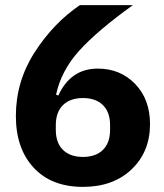

<svg xmlns="http://www.w3.org/2000/svg" viewBox="-20 -718 640 750"><path d="M304 12Q181 12 111.5 -63Q42 -138 42 -265Q42 -400 115.5 -514Q189 -628 292 -698H499Q360 -598 289.5 -520Q219 -442 199 -348L208 -345Q256 -450 362 -450Q450 -450 508 -390Q566 -330 566 -233Q566 -125 494 -56.5Q422 12 304 12ZM410 -211V-229Q410 -280 382 -307.5Q354 -335 304 -335Q254 -335 226 -307.5Q198 -280 198 -229V-211Q198 -160 226 -132.5Q254 -105 304 -105Q354 -105 382 -132.5Q410 -160 410 -211Z"/></svg>

Font: Anuphan
Style: Bold
Weight: 700
Designer: Mike Abbink, Paul van der Laan, Pieter van Rosmalen, Mint Tantisuwanna
Foundry: Bold Monday; Cadson Demak
Version: Version 3.002;hotconv 1.0.109;makeotfexe 2.5.65596